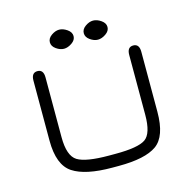

<svg xmlns="http://www.w3.org/2000/svg" viewBox="-92 -688 774 779"><g transform="rotate(-15 295.5 -298.5)"><path d="M172.9 -556.6Q172.9 -573.2 189.5 -585Q206.1 -596.7 222.2 -596.7Q238.3 -596.7 255.4 -585Q272.5 -573.2 272.5 -556.6Q272.5 -540 255.4 -528.3Q238.3 -516.6 222.2 -516.6Q206.1 -516.6 189.5 -528.3Q172.9 -540 172.9 -556.6ZM315.4 -556.6Q315.4 -573.2 332 -585Q348.6 -596.7 364.7 -596.7Q380.9 -596.7 397.9 -585Q415 -573.2 415 -556.6Q415 -540 397.9 -528.3Q380.9 -516.6 364.7 -516.6Q348.6 -516.6 332 -528.3Q315.4 -540 315.4 -556.6ZM313.5 0H286.1Q173.8 0 121.1 -34.7Q68.4 -69.3 68.4 -171.9V-423.8Q68.4 -457 93.8 -457Q119.1 -457 119.1 -423.8V-172.9Q119.1 -93.8 154.3 -72.3Q189.5 -50.8 286.1 -50.8H313.5Q408.2 -50.8 439.5 -72.3Q470.7 -93.8 470.7 -172.9V-423.8Q470.7 -457 496.1 -457Q521.5 -457 521.5 -423.8V-171.9Q521.5 -68.4 473.1 -34.2Q424.8 0 313.5 0Z"/></g></svg>

Font: Jura
Style: Book
Weight: 400
Version: Version 2.5